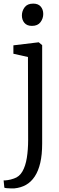

<svg xmlns="http://www.w3.org/2000/svg" viewBox="-51 -798 328 1061"><path d="M28.5 243Q23.5 243.5 11.2 243.2Q-1 243 -12.5 242Q-24 241 -27 239L-31 199Q-23.5 199.5 -7.8 197.2Q8 195 26 188.5Q56 179 73 149.2Q90 119.5 97.2 74.5Q104.5 29.5 104.5 -25.5L103.5 -483L23 -501V-547.5L160.5 -564H163.5L182 -548.5V-4.5Q182 57 171.5 102Q161 147 141 177.2Q121 207.5 92.8 223.5Q64.5 239.5 28.5 243ZM125 -655Q98 -655 84 -671.5Q70 -688 70 -712.5Q70 -737.5 85.2 -757.8Q100.5 -778 132 -778H133Q160 -778 174 -761.8Q188 -745.5 188 -720.5Q188 -696 172.8 -675.5Q157.5 -655 126 -655Z"/></svg>

Font: Merriweather 24pt SemiCondensed Light
Style: Regular
Weight: 300
Width: 4
Designer: Eben Sorkin
Foundry: Eben Sorkin
Version: Version 2.100